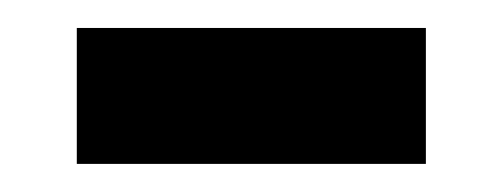

<svg xmlns="http://www.w3.org/2000/svg" viewBox="-20 -337 362 138"><path d="M35.2 -219.2V-316.9H286.1V-219.2Z"/></svg>

Font: TypoPRO Open Sans
Style: Regular
Weight: 600
Foundry: Ascender Corporation
Version: Version 1.10